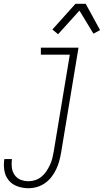

<svg xmlns="http://www.w3.org/2000/svg" viewBox="-52 -772 572 1015"><path d="M99 223Q68 223 40 213Q12 203 -6 181Q-24 159 -29 129.5Q-34 100 -29 69H11Q8 91 10.5 113Q13 135 25 152.5Q37 170 56.5 178Q76 186 99 186Q117 186 135 180Q153 174 168 161.5Q183 149 193.5 133Q204 117 212 100Q220 83 224.5 65Q229 47 232 29L317 -483H164V-520H363L271 35Q267 58 261 80Q255 102 245 123Q235 144 220.5 163Q206 182 186 196Q166 210 143.5 216.5Q121 223 99 223ZM255 -591 225 -616 347 -752H401L477 -613L442 -594L368 -716Z"/></svg>

Font: Iosevka SS18 Extralight
Style: Italic
Weight: 200
Italic angle: -9°
Monospace: yes
Designer: Belleve Invis
Foundry: Belleve Invis
Version: Version 25.1.1; ttfautohint (v1.8.4)